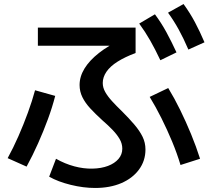

<svg xmlns="http://www.w3.org/2000/svg" viewBox="-20 -875 1040 953"><path d="M452 58Q394 58 331 42.5Q268 27 224 2L258 -87Q302 -62 348.5 -49.5Q395 -37 439 -38Q483 -39 516 -51.5Q549 -64 568 -86Q587 -108 587 -137Q587 -162 574 -184.5Q561 -207 539 -230Q517 -253 488 -278Q454 -309 428.5 -336.5Q403 -364 389 -392.5Q375 -421 375 -453Q375 -495 399.5 -535Q424 -575 471 -612Q518 -649 587 -681L605 -648H168V-738H653V-612Q600 -592 563.5 -569Q527 -546 508.5 -519Q490 -492 490 -463Q490 -440 502.5 -418Q515 -396 536.5 -372.5Q558 -349 586 -322Q621 -287 647 -256.5Q673 -226 687.5 -196.5Q702 -167 702 -133Q702 -77 670 -33.5Q638 10 582 34Q526 58 452 58ZM18 -90Q46 -141 71.5 -199Q97 -257 118.5 -316Q140 -375 154 -427L254 -399Q240 -344 218 -284Q196 -224 169 -163.5Q142 -103 112 -48ZM876 -56Q859 -113 834.5 -172Q810 -231 781.5 -288Q753 -345 723 -394L815 -438Q845 -389 874 -330Q903 -271 928.5 -209Q954 -147 973 -87ZM776 -576Q750 -631 725.5 -674Q701 -717 671 -758L749 -804Q781 -761 806 -715Q831 -669 856 -615ZM915 -629Q891 -685 867 -728.5Q843 -772 814 -812L891 -855Q923 -811 947.5 -765Q972 -719 995 -665Z"/></svg>

Font: M PLUS 1 Medium
Style: Regular
Weight: 500
Designer: Coji Morishita
Foundry: UNDERFOREST DESIGN
Version: Version 1.001